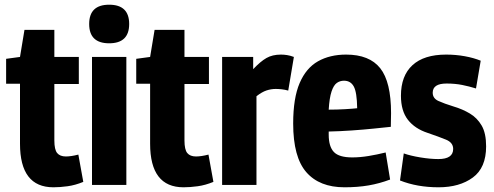

<svg xmlns="http://www.w3.org/2000/svg" viewBox="-20 -786 2098 816"><path d="M207 10Q65 10 65 -175V-430H6V-536L65 -544L84 -659H211V-544H315V-429H211V-189Q211 -150 223 -135.5Q235 -121 260 -121Q282 -121 313 -129L334 -13Q300 1 267.5 5.5Q235 10 207 10Z M444 -602Q359 -602 359 -684Q359 -766 444 -766Q529 -766 529 -684Q529 -602 444 -602ZM371 0V-544H517V0Z M760 10Q618 10 618 -175V-430H559V-536L618 -544L637 -659H764V-544H868V-429H764V-189Q764 -150 776 -135.5Q788 -121 813 -121Q835 -121 866 -129L887 -13Q853 1 820.5 5.5Q788 10 760 10Z M1056 -544V-492Q1087 -525 1112.5 -539.5Q1138 -554 1174 -554Q1186 -554 1199.5 -552Q1213 -550 1229 -544L1205 -401Q1191 -405 1177 -406.5Q1163 -408 1152 -408Q1132 -408 1112.5 -401.5Q1093 -395 1070 -377V0H924V-544Z M1444 10Q1338 10 1282 -54Q1226 -118 1226 -261Q1226 -369 1253.5 -433Q1281 -497 1331.5 -525.5Q1382 -554 1451 -554Q1550 -554 1596 -496Q1642 -438 1642 -305Q1642 -296 1641.5 -278Q1641 -260 1641 -247Q1612 -244 1568.5 -239.5Q1525 -235 1474.5 -231.5Q1424 -228 1377 -227Q1377 -222 1377 -214Q1377 -163 1399 -140Q1421 -117 1477 -117Q1510 -117 1546.5 -123Q1583 -129 1619 -138L1638 -23Q1593 -6 1546.5 2Q1500 10 1444 10ZM1377 -320Q1412 -320 1446.5 -322Q1481 -324 1498 -326Q1497 -394 1483.5 -418.5Q1470 -443 1442 -443Q1425 -443 1411.5 -433.5Q1398 -424 1389 -397Q1380 -370 1377 -320Z M1680 -19 1696 -134Q1724 -124 1766.5 -117Q1809 -110 1843 -110Q1906 -110 1906 -153Q1906 -180 1875.5 -192.5Q1845 -205 1798 -221Q1743 -239 1713.5 -277Q1684 -315 1684 -379Q1684 -464 1733 -509Q1782 -554 1876 -554Q1917 -554 1955.5 -547Q1994 -540 2023 -528L2003 -410Q1974 -419 1944 -425Q1914 -431 1878 -431Q1819 -431 1819 -392Q1819 -368 1843 -357Q1867 -346 1909 -333Q1946 -322 1977 -303.5Q2008 -285 2027 -252.5Q2046 -220 2046 -164Q2046 -73 1989.5 -31.5Q1933 10 1844 10Q1753 10 1680 -19Z"/></svg>

Font: Georama SemiCondensed
Style: Bold
Weight: 700
Width: 4
Designer: Jean-Baptiste Levee
Foundry: Production Type
Version: Version 1.000